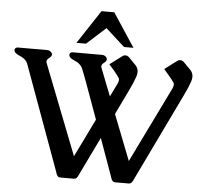

<svg xmlns="http://www.w3.org/2000/svg" viewBox="-65 -1003 1128 1076"><g transform="rotate(5 499.0 -464.5)"><path d="M182.6 -619.6 379.4 -115.7 484.4 -330.6 408.7 -539.6Q399.9 -564 392.8 -581.5Q385.7 -599.1 380.9 -611.3Q373.5 -627 356 -639.6Q345.7 -646 334.5 -650.6Q323.2 -655.3 315.4 -661.1Q309.6 -664.6 305.2 -672.9Q304.2 -677.2 304.2 -679.2Q304.2 -682.1 305.2 -685.5Q310.1 -695.3 322.8 -695.3H488.3Q497.6 -695.3 504.9 -689.9Q512.2 -684.6 514.6 -677.7Q515.6 -674.8 515.6 -672.9Q515.6 -664.6 507.3 -656.7Q502 -652.3 496.8 -647.9Q491.7 -643.6 489.3 -637.7Q488.3 -634.8 488.3 -630.9Q488.3 -625.5 491.2 -619.6L550.8 -467.3L588.4 -543.9Q593.3 -554.7 593.3 -563.5Q593.3 -570.3 590.8 -574.7Q581.1 -588.9 562.5 -611.8L532.2 -646.5L600.6 -697.8Q607.9 -704.1 617.7 -704.1Q627.4 -704.1 637.7 -695.8L678.2 -654.3Q693.4 -638.7 693.4 -616.2Q693.4 -604.5 689 -590.8Q677.2 -555.7 653.8 -508.3L587.9 -371.6L688 -115.7L897 -543.9Q901.9 -554.7 901.9 -563.5Q901.9 -570.3 899.4 -574.7Q890.1 -588.9 870.6 -611.8L840.8 -646.5L908.7 -697.8Q916 -704.1 925.8 -704.1Q936 -704.1 946.3 -695.8L986.8 -654.3Q1002 -638.7 1002 -616.2Q1002 -604.5 997.6 -590.8Q985.8 -555.7 962.4 -508.3L723.6 -12.7Q719.2 -2.4 713.4 3.9Q707.5 9.8 696.8 9.8H623.5Q610.8 9.8 606 2Q603 0 599.1 -11.2Q595.2 -22.5 593.8 -26.9L520.5 -231L415 -12.7Q410.6 -2.4 404.8 3.9Q398.9 9.8 388.2 9.8H314.9Q302.2 9.8 297.4 2Q294.4 0 290.5 -11.2Q286.6 -22.5 285.2 -26.9L72.3 -611.3Q66.4 -626 47.4 -639.6Q37.1 -646 25.9 -650.6Q14.6 -655.3 6.8 -661.1Q1 -664.6 -3.4 -672.9Q-4.4 -677.2 -4.4 -679.2Q-4.4 -682.1 -3.4 -685.5Q1.5 -695.3 14.2 -695.3H179.7Q188.5 -695.3 196.8 -689.5Q203.6 -683.6 206.1 -678.2Q207 -674.8 207 -672.9Q207 -664.6 198.7 -656.7Q193.4 -652.3 188.2 -647.9Q183.1 -643.6 180.7 -637.7Q179.7 -634.8 179.7 -630.9Q179.7 -625.5 182.6 -619.6ZM337.9 -750 462.4 -939H534.2L658.7 -750H605.5L498.5 -846.7L391.6 -750Z"/></g></svg>

Font: Caudex
Style: Bold
Weight: 700
Version: Version 1.01